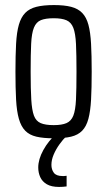

<svg xmlns="http://www.w3.org/2000/svg" viewBox="-20 -538 423 758"><path d="M193 8Q151 8 123.5 1.5Q96 -5 79.5 -22Q63 -39 54.5 -69Q46 -99 43.5 -144.5Q41 -190 41 -255Q41 -319 43.5 -365Q46 -411 54.5 -440.5Q63 -470 79.5 -487Q96 -504 123.5 -511Q151 -518 193 -518Q234 -518 261 -511Q288 -504 304.5 -487Q321 -470 329 -440.5Q337 -411 339.5 -365Q342 -319 342 -255Q342 -190 339.5 -144.5Q337 -99 329 -69Q321 -39 304.5 -22Q288 -5 261 1.5Q234 8 193 8ZM192 -44Q224 -44 242.5 -52Q261 -60 269.5 -81.5Q278 -103 280 -145Q282 -187 282 -255Q282 -323 280 -364.5Q278 -406 269.5 -428Q261 -450 242.5 -458Q224 -466 192 -466Q160 -466 141.5 -458.5Q123 -451 114 -429Q105 -407 103 -365Q101 -323 101 -255Q101 -186 103.5 -144.5Q106 -103 114 -81.5Q122 -60 140.5 -52Q159 -44 192 -44ZM213 200Q183 200 165 189.5Q147 179 139 161.5Q131 144 131 123Q131 91 151 54.5Q171 18 203 -10L242 0Q229 12 215 31.5Q201 51 192 72Q183 93 183 113Q183 131 192.5 144Q202 157 227 157Q229 157 233 157Q237 157 243 156V198Q234 199 228 199.5Q222 200 213 200Z"/></svg>

Font: Saira ExtraCondensed
Style: Regular
Weight: 400
Width: 2
Designer: Hector Gatti with collaboration of the Omnibus-Type team
Foundry: Omnibus-Type
Version: Version 1.101